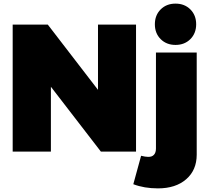

<svg xmlns="http://www.w3.org/2000/svg" viewBox="-20 -837 1161 1060"><path d="M521 -701H731V0H537L261 -358V0H50V-701H244L521 -341ZM797 29Q818 30 829.5 18Q841 6 841 -17V-547H1066V17Q1066 102 1008 152.5Q950 203 852 203Q776 203 716 180L759 23Q783 29 797 29ZM1063 -703Q1063 -653 1031 -621Q999 -589 949 -589Q899 -589 867 -621Q835 -653 835 -703Q835 -753 867 -785Q899 -817 949 -817Q999 -817 1031 -785Q1063 -753 1063 -703Z"/></svg>

Font: Gontserrat Black
Style: Regular
Weight: 900
Designer: Julieta Ulanovsky
Foundry: Julieta Ulanovsky
Version: Version 6.001